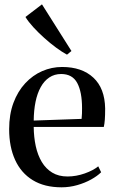

<svg xmlns="http://www.w3.org/2000/svg" viewBox="-20 -828 510 860"><path d="M255.5 11Q179 11 126.8 -21Q74.5 -53 47.8 -111.5Q21 -170 21 -249.5Q21 -315.5 40.2 -367.2Q59.5 -419 93 -455Q126.5 -491 169 -509.5Q211.5 -528 258 -528Q347 -528 398.2 -480.2Q449.5 -432.5 451 -342Q451 -311 449.5 -291.8Q448 -272.5 445 -259.5H131Q131.5 -213.5 140.2 -173.2Q149 -133 167.2 -102.5Q185.5 -72 214 -54.8Q242.5 -37.5 282.5 -37.5Q321 -37.5 359.8 -51.2Q398.5 -65 420 -83L433 -56.5Q416 -39.5 388 -24Q360 -8.5 325.8 1.2Q291.5 11 255.5 11ZM131 -288 345.5 -295.5Q347 -308 347.2 -319.8Q347.5 -331.5 347.5 -343.5Q347.5 -416 326 -456.2Q304.5 -496.5 254 -496.5Q224 -496.5 201 -481.2Q178 -466 162.5 -438Q147 -410 139.2 -372Q131.5 -334 131 -288ZM279.5 -583.5Q258 -595 231.5 -614.5Q205 -634 178.5 -657.8Q152 -681.5 129.5 -706Q107 -730.5 94 -752L168 -808.5L300 -599.5L280.5 -583.5Z"/></svg>

Font: Merriweather 120pt
Style: Regular
Weight: 400
Version: Version 2.100